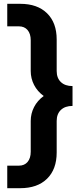

<svg xmlns="http://www.w3.org/2000/svg" viewBox="-20 -755 438 1006"><path d="M18 113H79Q108 113 124.5 93.5Q141 74 141 40V-121Q141 -160 158.5 -194Q176 -228 209 -252Q176 -276 158.5 -310Q141 -344 141 -383V-544Q141 -578 124.5 -597.5Q108 -617 79 -617H18V-735H86Q176 -735 226.5 -685.5Q277 -636 277 -548V-383Q277 -346 299 -325Q321 -304 360 -304V-200Q321 -200 299 -179Q277 -158 277 -121V44Q277 132 226.5 181.5Q176 231 86 231H18Z"/></svg>

Font: Bai Jamjuree
Style: Bold
Weight: 700
Designer: Katatrad Aksorn Co.,Ltd.
Foundry: Cadson Demak Co.,Ltd.
Version: Version 1.000; ttfautohint (v1.6)